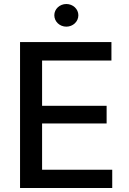

<svg xmlns="http://www.w3.org/2000/svg" viewBox="-20 -938 643 958"><path d="M80 0H540V-91H190V-322H512V-410H190V-636H536V-728H80ZM251 -862C251 -830 278 -805 311 -805C344 -805 371 -830 371 -862C371 -893 344 -918 311 -918C278 -918 251 -893 251 -862Z"/></svg>

Font: Wafeq Medium
Style: Regular
Weight: 500
Designer: Rasmus Andersson & Azza Alameddine
Foundry: Google & TypeTogether
Version: Version 3.000;January 28, 2025;FontCreator 15.0.0.3014 64-bi